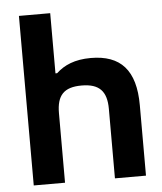

<svg xmlns="http://www.w3.org/2000/svg" viewBox="-52 -755 677 801"><g transform="rotate(-5 287.0 -355.0)"><path d="M57 -710V0H188V-291C188 -365 217 -398 292 -398C366 -398 397 -365 397 -291V0H527V-295C527 -442 465 -509 340 -509C273 -509 228 -489 195 -458H188V-710Z"/></g></svg>

Font: LT Wave Alt Bold
Style: Regular
Weight: 700
Designer: Daniel Lyons
Version: Version 2.5 (Glyphs App)